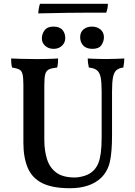

<svg xmlns="http://www.w3.org/2000/svg" viewBox="-20 -989 718 1018"><path d="M574 -270Q574 -184 563 -133Q552 -82 517 -47Q488 -19 446 -5Q404 9 352 9Q258 9 204 -18Q150 -45 127 -99.5Q104 -154 104 -232V-539Q104 -577 99.5 -595.5Q95 -614 82 -620.5Q69 -627 44 -631Q41 -642 40 -654.5Q39 -667 39 -679Q59 -678 92 -677Q125 -676 158 -676Q173 -676 191.5 -676Q210 -676 227.5 -676.5Q245 -677 261 -677.5Q277 -678 288 -679Q288 -667 287 -654.5Q286 -642 283 -631Q254 -628 239.5 -621Q225 -614 220 -596Q215 -578 215 -539V-247Q215 -190 229.5 -144.5Q244 -99 279 -73.5Q314 -48 376 -48Q400 -48 429 -57Q458 -66 478 -87Q493 -103 501.5 -124Q510 -145 514.5 -178.5Q519 -212 519 -265V-502Q519 -551 514 -577.5Q509 -604 494.5 -616Q480 -628 451 -631Q448 -646 446.5 -657Q445 -668 445 -679Q458 -678 474.5 -677.5Q491 -677 509 -676.5Q527 -676 542 -676Q566 -676 593 -677Q620 -678 639 -679Q639 -670 638 -659Q637 -648 634 -631Q610 -628 597 -616.5Q584 -605 579 -578.5Q574 -552 574 -504ZM471 -730Q438 -730 421.5 -747.5Q405 -765 405 -792Q405 -818 422.5 -833Q440 -848 467 -848Q495 -848 513 -832.5Q531 -817 531 -792Q531 -769 517.5 -749.5Q504 -730 471 -730ZM265 -730Q237 -730 219.5 -746Q202 -762 202 -785Q202 -809 216.5 -828.5Q231 -848 263 -848Q296 -848 311 -830.5Q326 -813 326 -787Q326 -763 308.5 -746.5Q291 -730 265 -730ZM552 -969Q552 -959 550 -946.5Q548 -934 543 -922Q518 -922 464 -922Q410 -922 337.5 -921Q265 -920 183 -918Q183 -926 185.5 -942Q188 -958 192 -969Z"/></svg>

Font: Vollkorn Medium
Style: Regular
Weight: 500
Designer: Friedrich Althausen
Foundry: Friedrich Althausen
Version: Version 5.000